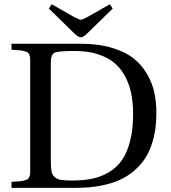

<svg xmlns="http://www.w3.org/2000/svg" viewBox="-20 -902 819 922"><path d="M214.8 -860.8 228 -881.8 335 -820.8Q361.3 -807.1 368.2 -807.1Q374.5 -807.1 400.9 -820.8L507.8 -881.8L521 -860.8L404.8 -747.1Q403.8 -746.1 400.6 -743.2Q397.5 -740.2 396.2 -739Q395 -737.8 392.3 -735.4Q389.6 -732.9 388.2 -731.9Q386.7 -731 384.3 -729.2Q381.8 -727.5 380.1 -726.6Q378.4 -725.6 376.2 -724.6Q374 -723.6 372.1 -723.4Q370.1 -723.1 368.2 -723.1Q362.3 -723.1 355.5 -727.1Q348.6 -731 345 -734.4Q341.3 -737.8 331.1 -747.1ZM35.2 0V-28.8Q60.5 -30.3 72.8 -31.2Q85 -32.2 97.2 -35.6Q109.4 -39.1 113.3 -41.7Q117.2 -44.4 120.8 -52.7Q124.5 -61 124.8 -68.6Q125 -76.2 125 -92.8V-599.1Q125 -615.7 124.8 -623.3Q124.5 -630.9 120.8 -639.2Q117.2 -647.5 113.3 -650.1Q109.4 -652.8 97.2 -656.2Q85 -659.7 72.8 -660.6Q60.5 -661.6 35.2 -663.1V-691.9H367.2Q451.7 -691.9 516.6 -672.6Q581.5 -653.3 621.3 -621.8Q661.1 -590.3 686.5 -545.9Q711.9 -501.5 721.4 -456.1Q731 -410.6 731 -357.9Q731 -317.9 725.8 -281.7Q720.7 -245.6 708.5 -208.7Q696.3 -171.9 676.8 -141.6Q657.2 -111.3 627 -84.5Q596.7 -57.6 557.6 -39.3Q518.6 -21 465.1 -10.5Q411.6 0 347.2 0ZM224.1 -125Q224.1 -94.2 227.8 -77.4Q231.4 -60.5 243.9 -50.5Q256.3 -40.5 274.7 -37.8Q293 -35.2 328.1 -35.2Q380.9 -35.2 423.1 -43.9Q465.3 -52.7 502.9 -75Q540.5 -97.2 565.4 -132.8Q590.3 -168.5 604.7 -224.4Q619.1 -280.3 619.1 -354Q619.1 -406.7 610.6 -450.7Q602.1 -494.6 581.8 -533.4Q561.5 -572.3 530 -599.1Q498.5 -626 450.2 -641.6Q401.9 -657.2 339.8 -657.2Q305.2 -657.2 286.4 -656Q267.6 -654.8 253.2 -652.1Q238.8 -649.4 233.6 -642.3Q228.5 -635.3 226.3 -626.2Q224.1 -617.2 224.1 -600.1Z"/></svg>

Font: Heuristica
Style: Regular
Weight: 400
Version: Version 1.0.2